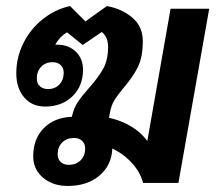

<svg xmlns="http://www.w3.org/2000/svg" viewBox="-20 -606 719 636"><path d="M673 -577 571 0H454Q445 -35 417.5 -65.5Q390 -96 352 -114Q350 -59 309.5 -24.5Q269 10 204 10Q155 10 122.5 -17.5Q90 -45 90 -88Q90 -146 125 -181.5Q160 -217 218 -219Q224 -247 237.5 -267.5Q251 -288 276 -316Q307 -351 322.5 -379.5Q338 -408 338 -451Q338 -484 317 -500L254 -457L202 -499Q177 -484 163 -458H169Q207 -458 231 -435Q255 -412 255 -375Q255 -321 220 -287Q185 -253 129 -253Q86 -253 60 -283.5Q34 -314 34 -364Q34 -415 57 -462Q80 -509 121 -542Q162 -575 212 -586L263 -535L334 -586Q384 -577 418.5 -547.5Q453 -518 453 -470Q453 -417 437 -384.5Q421 -352 391 -317Q370 -292 359 -274Q348 -256 344 -232L341 -216Q426 -196 468 -139L545 -577ZM154 -400Q131 -400 116.5 -385Q102 -370 102 -346Q102 -330 112 -320.5Q122 -311 139 -311Q162 -311 176.5 -326Q191 -341 191 -365Q191 -381 181 -390.5Q171 -400 154 -400ZM262 -114Q262 -130 252 -139.5Q242 -149 225 -149Q201 -149 186 -134Q171 -119 171 -95Q171 -79 181 -69.5Q191 -60 208 -60Q232 -60 247 -75Q262 -90 262 -114Z"/></svg>

Font: Sarabun
Style: Bold Italic
Weight: 700
Italic angle: -10°
Designer: Suppakit Chalermlarp | Katatrad Co.,Ltd.
Foundry: Cadson Demak Co.,Ltd.
Version: Version 1.000; ttfautohint (v1.6)